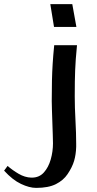

<svg xmlns="http://www.w3.org/2000/svg" viewBox="-172 -671 470 935"><path d="M91 -540 73 -651H180L200 -540ZM192 -202Q192 -149 195.5 -85Q199 -21 199 29V44Q198 81 189 112Q180 143 157 177Q137 207 100.5 225.5Q64 244 4 244Q-29 244 -70 224.5Q-111 205 -152 160L-135 137Q-111 158 -81 175.5Q-51 193 -20 194H-17Q19 194 41.5 169Q64 144 75 105.5Q86 67 86 27Q86 12 85 -15Q84 -42 83 -74Q82 -106 81 -134Q80 -162 80 -179Q80 -236 81 -278.5Q82 -321 84.5 -361Q87 -401 92 -451H203Q199 -411 197 -382.5Q195 -354 194 -329Q193 -304 192.5 -274.5Q192 -245 192 -202Z"/></svg>

Font: Pochaevsk
Style: Regular
Weight: 400
Version: Version 1.210; ttfautohint (v1.8.4.7-5d5b)